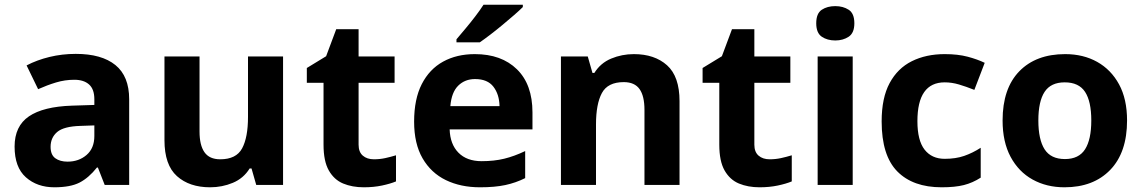

<svg xmlns="http://www.w3.org/2000/svg" viewBox="-20 -786 4855 816"><path d="M302 -557Q412 -557 470.5 -509.5Q529 -462 529 -364V0H425L396 -74H392Q357 -30 318 -10Q279 10 211 10Q138 10 90 -32.5Q42 -75 42 -163Q42 -250 103 -291.5Q164 -333 286 -337L381 -340V-364Q381 -407 358.5 -427Q336 -447 296 -447Q256 -447 218 -435.5Q180 -424 142 -407L93 -508Q137 -531 190.5 -544Q244 -557 302 -557ZM323 -251Q251 -249 223 -225Q195 -201 195 -162Q195 -128 215 -113.5Q235 -99 267 -99Q315 -99 348 -127.5Q381 -156 381 -208V-253Z M1183 -546V0H1069L1049 -70H1041Q1015 -28 969.5 -9Q924 10 873 10Q785 10 732 -37.5Q679 -85 679 -190V-546H828V-227Q828 -169 849 -139Q870 -109 916 -109Q984 -109 1009 -155.5Q1034 -202 1034 -289V-546Z M1569 -109Q1594 -109 1617 -114Q1640 -119 1663 -126V-15Q1639 -5 1603.5 2.5Q1568 10 1526 10Q1477 10 1438.5 -6Q1400 -22 1377.5 -61.5Q1355 -101 1355 -171V-434H1284V-497L1366 -547L1409 -662H1504V-546H1657V-434H1504V-171Q1504 -140 1522 -124.5Q1540 -109 1569 -109Z M1998 -556Q2111 -556 2177 -491.5Q2243 -427 2243 -308V-236H1891Q1893 -173 1928.5 -137Q1964 -101 2027 -101Q2080 -101 2123 -111.5Q2166 -122 2212 -144V-29Q2172 -9 2127.5 0.5Q2083 10 2020 10Q1938 10 1875 -20.5Q1812 -51 1776 -113Q1740 -175 1740 -269Q1740 -365 1772.5 -428.5Q1805 -492 1863 -524Q1921 -556 1998 -556ZM1999 -450Q1956 -450 1927.5 -422Q1899 -394 1894 -335H2103Q2102 -385 2077 -417.5Q2052 -450 1999 -450ZM2202 -756Q2188 -742 2165 -722Q2142 -702 2115.5 -680Q2089 -658 2063.5 -638.5Q2038 -619 2019 -606H1920V-619Q1936 -638 1957.5 -663.5Q1979 -689 2000 -716.5Q2021 -744 2035 -766H2202Z M2674 -556Q2762 -556 2815 -508.5Q2868 -461 2868 -356V0H2719V-319Q2719 -378 2698 -407.5Q2677 -437 2631 -437Q2563 -437 2538 -390.5Q2513 -344 2513 -257V0H2364V-546H2478L2498 -476H2506Q2532 -518 2577.5 -537Q2623 -556 2674 -556Z M3251 -109Q3276 -109 3299 -114Q3322 -119 3345 -126V-15Q3321 -5 3285.5 2.5Q3250 10 3208 10Q3159 10 3120.5 -6Q3082 -22 3059.5 -61.5Q3037 -101 3037 -171V-434H2966V-497L3048 -547L3091 -662H3186V-546H3339V-434H3186V-171Q3186 -140 3204 -124.5Q3222 -109 3251 -109Z M3530 -760Q3563 -760 3587 -744.5Q3611 -729 3611 -687Q3611 -646 3587 -630Q3563 -614 3530 -614Q3496 -614 3472.5 -630Q3449 -646 3449 -687Q3449 -729 3472.5 -744.5Q3496 -760 3530 -760ZM3604 -546V0H3455V-546Z M3982 10Q3860 10 3793.5 -57.5Q3727 -125 3727 -270Q3727 -370 3761 -433Q3795 -496 3855.5 -526Q3916 -556 3995 -556Q4051 -556 4092.5 -545Q4134 -534 4165 -519L4121 -404Q4086 -418 4055.5 -427Q4025 -436 3995 -436Q3879 -436 3879 -271Q3879 -189 3909.5 -150Q3940 -111 3995 -111Q4042 -111 4078 -123.5Q4114 -136 4148 -158V-31Q4114 -9 4076.5 0.5Q4039 10 3982 10Z M4770 -274Q4770 -138 4698.5 -64Q4627 10 4504 10Q4428 10 4368.5 -23Q4309 -56 4275 -119.5Q4241 -183 4241 -274Q4241 -410 4312 -483Q4383 -556 4507 -556Q4584 -556 4643 -523Q4702 -490 4736 -427.5Q4770 -365 4770 -274ZM4393 -274Q4393 -193 4419.5 -151.5Q4446 -110 4506 -110Q4565 -110 4591.5 -151.5Q4618 -193 4618 -274Q4618 -355 4591.5 -395.5Q4565 -436 4505 -436Q4446 -436 4419.5 -395.5Q4393 -355 4393 -274Z"/></svg>

Font: Noto Sans Tai Tham
Style: Bold
Weight: 700
Designer: Monotype Design Team 2013. Revised by David WIlliams 2020
Foundry: Monotype Imaging Inc.
Version: Version 2.002; ttfautohint (v1.8.4.7-5d5b)